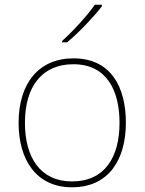

<svg xmlns="http://www.w3.org/2000/svg" viewBox="-20 -786 615 816"><path d="M413 -759V-766H383C354 -723 289 -652 244 -612V-606H265C318 -650 378 -714 413 -759ZM515 -264C515 -417 451 -538 292 -538C145 -538 59 -432 59 -264C59 -107 134 10 286 10C443 10 515 -109 515 -264ZM86 -264C86 -420 160 -513 292 -513C433 -513 488 -402 488 -264C488 -119 426 -15 286 -15C151 -15 86 -117 86 -264Z"/></svg>

Font: Noto Sans Syriac Eastern Thin
Style: Regular
Weight: 100
Designer: Patrick Giasson and the Monotype Design Team
Foundry: Monotype Imaging Inc.
Version: Version 3.001